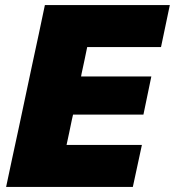

<svg xmlns="http://www.w3.org/2000/svg" viewBox="-20 -733 686 753"><path d="M4 0Q16 -56.5 27.2 -109.2Q38.5 -162 53.5 -231L105 -473.5Q120 -544 132 -599Q143.5 -654 156 -713H646L611.5 -548.5H322Q317 -524 311.5 -497.8Q306 -471.5 299.5 -442L298 -433H573.5L542.5 -283.5H266.5L262 -264Q256.5 -236.5 251.2 -212Q246 -187.5 241 -164.5H536.5L501 0Z"/></svg>

Font: Heraclito ExtraBold
Style: Italic
Weight: 800
Italic angle: -12°
Designer: Kostas Bartsokas (font) & Cristiano Sobral (main changes)
Foundry: Kostas Bartsokas (font) & Cristiano Sobral (main changes)
Version: Version 1.00;July 8, 2020;FontCreator 13.0.0.2655 64-bit